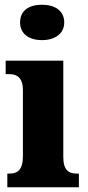

<svg xmlns="http://www.w3.org/2000/svg" viewBox="-20 -793 372 813"><path d="M158 -623C209 -623 252 -648 252 -698C252 -750 209 -773 158 -773C105 -773 65 -750 65 -698C65 -648 105 -623 158 -623ZM11 0H314V-58H304C271 -58 248 -73 248 -128V-536H4V-479H21C52 -479 77 -463 77 -412V-131C77 -74 54 -58 21 -58H11Z"/></svg>

Font: Noto Serif Armenian Condensed Black
Style: Regular
Weight: 900
Width: 3
Designer: Monotype Design Team
Foundry: Monotype Imaging Inc.
Version: Version 2.008